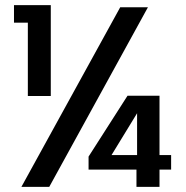

<svg xmlns="http://www.w3.org/2000/svg" viewBox="-20 -724 722 744"><path d="M170.9 0H63L445.8 -695.8H553.2ZM34.2 -636.2V-704.1H176.8V-352.1H87.9V-636.2ZM323.2 -66.9V-117.2L474.1 -353H598.1V-123H643.1V-66.9H598.1V0H508.8V-66.9ZM412.1 -123H511.2V-285.2Z"/></svg>

Font: PoppinsZ Medium
Style: Regular
Weight: 500
Designer: Ninad Kale (Devanagari), Jonny Pinhorn (Latin)
Foundry: Indian Type Foundry
Version: Version 3.002;FEAKit 1.0